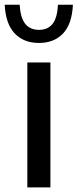

<svg xmlns="http://www.w3.org/2000/svg" viewBox="-54 -816 337 836"><path d="M65 0V-544H165.5V0ZM115.5 -629Q49.5 -629 10 -670.5Q-29.5 -712 -33.5 -795.5H31.5Q35 -738.5 56 -712.2Q77 -686 115.5 -686Q154.5 -686 175 -712.2Q195.5 -738.5 198.5 -795.5H263.5Q259.5 -711.5 220.5 -670.2Q181.5 -629 115.5 -629Z"/></svg>

Font: Encode Sans SmCnd Md
Style: Regular
Weight: 500
Width: 4
Designer: Multiple Designers
Foundry: Impallari Type
Version: Version 3.002; ttfautohint (v1.8.3) -l 8 -r 50 -G 200 -x 14 